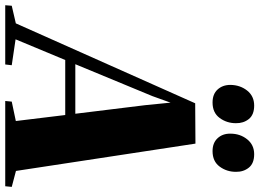

<svg xmlns="http://www.w3.org/2000/svg" viewBox="-238 -864 1015 752"><g transform="rotate(90 270.0 -487.5)"><path d="M-86 0 -84 -25.5 -15 -41.5 298 -744 456 -745 563 -42 625.5 -25.5 623 0H289L291.5 -25.5L367.5 -41.5L344 -235H128.5L47.5 -40.5L149 -25.5L146 0ZM145 -274.5H339L305.5 -547.5L295.5 -647.5L270 -576.5ZM295 -812Q262 -812 244 -831.8Q226 -851.5 226 -882Q226.5 -920 248.2 -947.5Q270 -975 307 -975Q343 -975 359.8 -954Q376.5 -933 376 -903.5Q376 -867.5 355.5 -839.8Q335 -812 295 -812ZM485.5 -812Q453 -812 434.8 -831.8Q416.5 -851.5 417 -882Q417 -920 439 -947.5Q461 -975 497.5 -975Q533.5 -975 550.2 -954Q567 -933 566.5 -903.5Q566.5 -867.5 546 -839.8Q525.5 -812 485.5 -812Z"/></g></svg>

Font: Merriweather 120pt Black
Style: Italic
Weight: 900
Italic angle: -7.8°
Version: Version 2.101